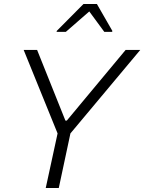

<svg xmlns="http://www.w3.org/2000/svg" viewBox="-20 -937 719 957"><path d="M208 0 267 -272 98 -688H165L306 -336H313L606 -688H679L331 -272L273 0ZM262 -778 263 -783 396 -917H463L540 -783L539 -778H500L425 -880L308 -778Z"/></svg>

Font: Saira Light
Style: Italic
Weight: 300
Italic angle: -12°
Designer: Hector Gatti with collaboration of the Omnibus-Type team
Foundry: Omnibus-Type
Version: Version 1.100; ttfautohint (v1.8.3)